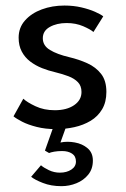

<svg xmlns="http://www.w3.org/2000/svg" viewBox="-20 -442 442 675"><path d="M206.5 -422.5Q238.5 -422.5 266.2 -416Q294 -409.5 314.2 -400.5Q334.5 -391.5 343 -384.5L308.5 -329.5Q298.5 -338.5 272.5 -349.8Q246.5 -361 214.5 -361Q179.5 -361 155 -347.2Q130.5 -333.5 130.5 -307.5Q130.5 -281.5 155.8 -266.2Q181 -251 223.5 -241Q257.5 -233 287.2 -219.5Q317 -206 335.5 -182.2Q354 -158.5 354 -119Q354 -83 339 -57.8Q324 -32.5 298.5 -17.2Q273 -2 241.5 5Q210 12 177.5 12Q139.5 12 109 4.2Q78.5 -3.5 57.8 -14.2Q37 -25 27.5 -33L62 -95Q75 -82.5 104.8 -68.5Q134.5 -54.5 172.5 -54.5Q214.5 -54.5 240.5 -72.2Q266.5 -90 266.5 -118.5Q266.5 -140 254 -153Q241.5 -166 220.5 -174Q199.5 -182 174.5 -188Q150.5 -193.5 127.8 -202.5Q105 -211.5 86.2 -225.8Q67.5 -240 56.5 -260.8Q45.5 -281.5 45.5 -309.5Q45.5 -345 68 -370.2Q90.5 -395.5 127 -409Q163.5 -422.5 206.5 -422.5ZM196 212.5Q159.5 212.5 130.8 201.2Q102 190 89.5 179.5L124 139Q133.5 147.5 151.8 156.2Q170 165 190.5 165Q214.5 165 230.8 154.2Q247 143.5 247 126Q247 107 233.2 98Q219.5 89 198.5 89Q183 89 170.5 91.2Q158 93.5 152.5 96L138 87.5L176.5 -21L215.5 -5L192.5 59Q216.5 54 243 58.8Q269.5 63.5 288 79.2Q306.5 95 306.5 122.5Q306.5 152 290.2 172Q274 192 248.8 202.2Q223.5 212.5 196 212.5Z"/></svg>

Font: League Spartan Thin
Style: Regular
Weight: 400
Version: Version 2.002